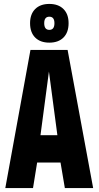

<svg xmlns="http://www.w3.org/2000/svg" viewBox="-20 -957 502 977"><path d="M7 0 135 -703H324L454 0H310L288 -130H169L148 0ZM186 -269H272L229 -593ZM231 -740Q185 -740 159 -766Q133 -792 133 -839Q133 -885 159 -911Q185 -937 231 -937Q277 -937 303 -911Q329 -885 329 -839Q329 -792 303 -766Q277 -740 231 -740ZM231 -805Q257 -805 257 -839Q257 -872 231 -872Q205 -872 205 -839Q205 -805 231 -805Z"/></svg>

Font: Georama Condensed
Style: Bold
Weight: 700
Width: 3
Designer: Jean-Baptiste Levee
Foundry: Production Type
Version: Version 1.000